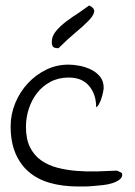

<svg xmlns="http://www.w3.org/2000/svg" viewBox="-20 -676 489 697"><path d="M18.6 -217.8Q18.6 -260.7 35.2 -301.3Q51.8 -341.8 80.6 -373Q109.4 -404.3 147.5 -422.9Q185.5 -441.4 228.5 -441.4Q248 -441.4 270 -437Q292 -432.6 311.5 -422.9Q331.1 -413.1 343.8 -397Q356.4 -380.9 356.4 -356.4Q356.4 -352.5 354 -340.8Q351.6 -329.1 347.7 -317.4Q343.8 -305.7 338.4 -296.4Q333 -287.1 329.1 -287.1Q329.1 -333 303.7 -363.8Q278.3 -394.5 229.5 -394.5Q192.4 -394.5 163.1 -378.9Q133.8 -363.3 114.3 -337.9Q94.7 -312.5 84.5 -280.8Q74.2 -249 74.2 -215.8Q74.2 -170.9 88.9 -141.6Q103.5 -112.3 128.9 -94.2Q154.3 -76.2 187.5 -67.4Q220.7 -58.6 257.8 -55.7Q294.9 -52.7 332 -53.7Q369.1 -54.7 403.3 -56.6Q406.2 -56.6 413.1 -52.7Q419.9 -48.8 422.9 -47.9V-44.9Q422.9 -43 423.3 -43Q423.8 -43 423.8 -42Q423.8 -31.2 413.1 -23.4Q402.3 -15.6 386.7 -10.7Q371.1 -5.9 352.5 -3.9Q334 -2 315.9 -0.5Q297.9 1 284.2 1Q270.5 1 264.6 1Q208 1 162.6 -11.7Q117.2 -24.4 85.4 -51.3Q53.7 -78.1 36.1 -119.6Q18.6 -161.1 18.6 -217.8ZM168 -524.4Q168 -544.9 183.6 -563.5Q199.2 -582 221.2 -598.6Q243.2 -615.2 266.6 -629.9Q288.1 -644.5 303.7 -656.2Q324.2 -646.5 321.8 -632.8Q319.3 -619.1 301.3 -600.6Q283.2 -582 253.9 -557.6Q224.6 -533.2 192.4 -501Q177.7 -501 172.9 -505.9Q168 -510.7 168 -524.4Z"/></svg>

Font: Indie Flower
Style: Regular
Weight: 400
Designer: Kimberly Geswein
Foundry: Kimberly Geswein
Version: Version 1.001 2010